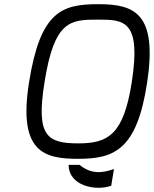

<svg xmlns="http://www.w3.org/2000/svg" viewBox="-20 -757 737 920"><path d="M309 33C309 133 437 160 513 133L526 53C465 74 416 77 361 33ZM193 -361C240 -660 317 -663 450 -663C574 -663 658 -660 611 -361C572 -112 498 -70 356 -70C206 -70 152 -104 193 -361ZM119 -361C66 -28 192 4 354 4C527 4 636 -38 685 -361C735 -692 626 -737 452 -737C277 -737 173 -704 119 -361Z"/></svg>

Font: Exo
Style: Regular Italic
Weight: 400
Designer: Natanael Gama
Version: Version 1.00